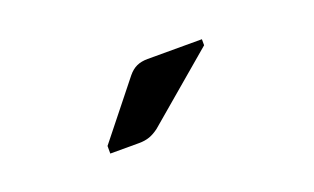

<svg xmlns="http://www.w3.org/2000/svg" viewBox="-35 -914 644 394"><g transform="rotate(-20 287.0 -717.0)"><path d="M156.7 -655.3 252 -774.9Q260.7 -785.6 271 -790.3Q281.2 -794.9 294.9 -794.9H413.6V-781.7L263.2 -653.8Q252.9 -646 242.7 -642.3Q232.4 -638.7 219.7 -638.7H156.7Z"/></g></svg>

Font: Lycee Sans SemiBold
Style: Regular
Weight: 600
Designer: Justin Alvin
Foundry: Alkove Design
Version: Version 1.030